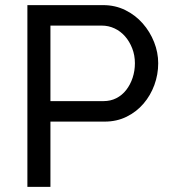

<svg xmlns="http://www.w3.org/2000/svg" viewBox="-20 -730 665 750"><path d="M87 0V-710H383Q430 -710 469.5 -690.5Q509 -671 537.5 -638.5Q566 -606 582 -565.5Q598 -525 598 -483Q598 -439 583 -398Q568 -357 540.5 -325Q513 -293 474.5 -274Q436 -255 389 -255H177V0ZM177 -335H384Q412 -335 434.5 -346.5Q457 -358 473 -378.5Q489 -399 498 -426Q507 -453 507 -483Q507 -514 496.5 -541Q486 -568 468.5 -588Q451 -608 427.5 -619Q404 -630 378 -630H177Z"/></svg>

Font: PTCRaleway Medium
Style: Regular
Weight: 500
Designer: Matt McInerney, Pablo Impallari, Rodrigo Fuenzalida
Foundry: Matt McInerney, Pablo Impallari, Rodrigo Fuenzalida
Version: Version 3.000g; ttfautohint (v1.5) -l 8 -r 28 -G 28 -x 14 -D